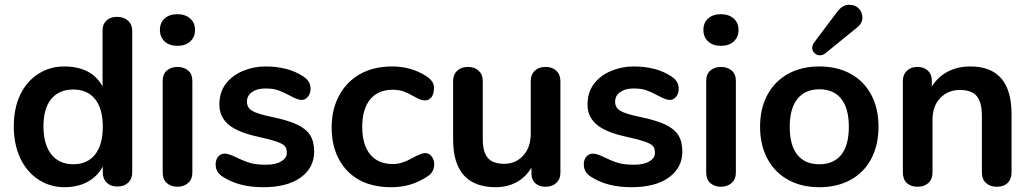

<svg xmlns="http://www.w3.org/2000/svg" viewBox="-20 -781 4344 809"><path d="M380.6 -129.9Q413.1 -170.9 413.1 -247.1Q413.1 -323.2 380.6 -363.5Q348.1 -403.8 288.6 -403.8Q229 -403.8 196 -364Q163.1 -324.2 163.1 -248.5Q163.1 -172.9 196 -130.9Q229 -88.9 288.6 -88.9Q348.1 -88.9 380.6 -129.9ZM537.1 -651.9V-54.2Q537.1 -27.3 520 -11.2Q502.9 4.9 474.9 4.9Q446.8 4.9 429.9 -11Q413.1 -26.9 413.1 -54.2V-79.1Q391.1 -38.1 349.6 -15.1Q308.1 7.8 250 7.8Q191.9 7.8 142.3 -24.2Q92.8 -56.2 65.4 -114.5Q38.1 -172.9 38.1 -249Q38.1 -325.2 65.4 -382.1Q92.8 -439 141.8 -470Q190.9 -501 249.5 -501Q366.2 -501 412.1 -417V-653.8Q412.1 -678.7 428.5 -694.3Q444.8 -710 472.9 -710Q501 -710 519 -694.1Q537.1 -678.2 537.1 -651.9Z M665.5 -54.2V-439.9Q665.5 -468.8 683.1 -483.9Q700.7 -499 727.5 -499Q754.4 -499 772.5 -484.1Q790.5 -469.2 790.5 -439.9V-54.2Q790.5 -25.4 772.5 -9.8Q754.4 5.9 727.5 5.9Q700.7 5.9 683.1 -9.5Q665.5 -24.9 665.5 -54.2ZM673.6 -606.4Q653.8 -625 653.8 -655Q653.8 -685.1 673.6 -703.1Q693.4 -721.2 727.1 -721.2Q760.7 -721.2 781.2 -703.1Q801.8 -685.1 801.8 -655Q801.8 -625 781.7 -606.4Q761.7 -587.9 727.5 -587.9Q693.4 -587.9 673.6 -606.4Z M1178.7 -167Q1161.6 -184.6 1071.5 -203.9Q981.4 -223.1 942.9 -256.1Q904.3 -289.1 904.3 -340.1Q904.3 -391.1 930.4 -426.5Q956.5 -461.9 1002 -481.4Q1047.9 -501 1097.7 -501Q1193.4 -501 1256.3 -460Q1288.6 -439.9 1288.6 -407.2Q1288.6 -387.2 1277.6 -373.5Q1266.6 -359.9 1250.7 -359.9Q1234.9 -359.9 1204.3 -376.5Q1173.8 -393.1 1152.6 -400.6Q1131.3 -408.2 1097.4 -408.2Q1063.5 -408.2 1042 -393.1Q1020.5 -377.9 1020.5 -352.5Q1020.5 -327.1 1042.5 -314Q1064.5 -300.8 1129.4 -287.4Q1194.3 -273.9 1232.4 -255.9Q1270.5 -237.8 1287.1 -210.9Q1303.7 -184.1 1303.7 -142.1Q1303.7 -74.2 1247.1 -33.2Q1190.4 7.8 1088.9 7.8Q987.3 7.8 920.4 -35.2Q888.2 -54.2 888.7 -88.9Q888.7 -108.9 899.7 -121.3Q910.6 -133.8 927 -133.8Q943.4 -133.8 974.6 -118.4Q1005.9 -103 1032.2 -95Q1058.6 -86.9 1100.1 -86.9Q1141.6 -86.9 1165 -101.1Q1188.5 -115.2 1188.5 -136.2Q1188.5 -157.2 1178.7 -167Z M1776.4 -460Q1808.6 -439 1808.6 -412.1Q1808.6 -385.3 1798.1 -371.6Q1787.6 -357.9 1770.5 -357.9Q1753.4 -357.9 1727.3 -373Q1701.2 -388.2 1681.2 -395.5Q1661.1 -402.8 1635.3 -402.8Q1573.2 -402.8 1539.8 -362.3Q1506.3 -321.8 1506.3 -246.3Q1506.3 -170.9 1539.8 -130.4Q1573.2 -89.8 1635.3 -89.8Q1672.4 -89.8 1713.6 -113Q1754.9 -136.2 1771.2 -136.2Q1787.6 -136.2 1798.6 -122.1Q1809.6 -107.9 1809.6 -88.9Q1809.6 -53.7 1777.3 -35.2Q1711.4 7.8 1629.9 7.8Q1548.3 7.8 1492.9 -23.2Q1437.5 -54.2 1407.5 -111.1Q1377.4 -168 1377.4 -243.9Q1377.4 -319.8 1408.9 -378.4Q1440.4 -437 1497.3 -469Q1554.2 -501 1633.3 -501Q1712.4 -501 1776.4 -460Z M2341.3 -439.9V-51.8Q2341.3 -25.9 2323.7 -10Q2306.2 5.9 2278.8 5.9Q2251.5 5.9 2235.4 -9Q2219.2 -23.9 2219.2 -49.8V-75.2Q2196.3 -35.2 2157.2 -13.7Q2118.2 7.8 2069.3 7.8Q1889.2 7.8 1889.2 -193.8V-439.9Q1889.2 -466.8 1906.2 -482.9Q1923.3 -499 1951.7 -499Q1980 -499 1997.1 -482.9Q2014.2 -466.8 2014.2 -439.9V-192.9Q2014.2 -141.1 2035.2 -116Q2056.2 -90.8 2104.5 -90.8Q2152.8 -90.8 2184.6 -125.5Q2216.3 -160.2 2216.3 -216.8V-439.9Q2216.3 -466.8 2233.2 -482.9Q2250 -499 2278.6 -499Q2307.1 -499 2324.2 -482.9Q2341.3 -466.8 2341.3 -439.9Z M2730 -167Q2712.9 -184.6 2622.8 -203.9Q2532.7 -223.1 2494.1 -256.1Q2455.6 -289.1 2455.6 -340.1Q2455.6 -391.1 2481.7 -426.5Q2507.8 -461.9 2553.2 -481.4Q2599.1 -501 2648.9 -501Q2744.6 -501 2807.6 -460Q2839.8 -439.9 2839.8 -407.2Q2839.8 -387.2 2828.9 -373.5Q2817.9 -359.9 2802 -359.9Q2786.1 -359.9 2755.6 -376.5Q2725.1 -393.1 2703.9 -400.6Q2682.6 -408.2 2648.7 -408.2Q2614.7 -408.2 2593.3 -393.1Q2571.8 -377.9 2571.8 -352.5Q2571.8 -327.1 2593.8 -314Q2615.7 -300.8 2680.7 -287.4Q2745.6 -273.9 2783.7 -255.9Q2821.8 -237.8 2838.4 -210.9Q2855 -184.1 2855 -142.1Q2855 -74.2 2798.3 -33.2Q2741.7 7.8 2640.1 7.8Q2538.6 7.8 2471.7 -35.2Q2439.5 -54.2 2439.9 -88.9Q2439.9 -108.9 2450.9 -121.3Q2461.9 -133.8 2478.3 -133.8Q2494.6 -133.8 2525.9 -118.4Q2557.1 -103 2583.5 -95Q2609.9 -86.9 2651.4 -86.9Q2692.9 -86.9 2716.3 -101.1Q2739.7 -115.2 2739.7 -136.2Q2739.7 -157.2 2730 -167Z M2955.6 -54.2V-439.9Q2955.6 -468.8 2973.1 -483.9Q2990.7 -499 3017.6 -499Q3044.4 -499 3062.5 -484.1Q3080.6 -469.2 3080.6 -439.9V-54.2Q3080.6 -25.4 3062.5 -9.8Q3044.4 5.9 3017.6 5.9Q2990.7 5.9 2973.1 -9.5Q2955.6 -24.9 2955.6 -54.2ZM2963.6 -606.4Q2943.8 -625 2943.8 -655Q2943.8 -685.1 2963.6 -703.1Q2983.4 -721.2 3017.1 -721.2Q3050.8 -721.2 3071.3 -703.1Q3091.8 -685.1 3091.8 -655Q3091.8 -625 3071.8 -606.4Q3051.8 -587.9 3017.6 -587.9Q2983.4 -587.9 2963.6 -606.4Z M3524.7 -128.9Q3556.6 -168.9 3556.6 -246.6Q3556.6 -324.2 3524.7 -364.5Q3492.7 -404.8 3432.6 -404.8Q3372.6 -404.8 3340.1 -364.5Q3307.6 -324.2 3307.6 -246.6Q3307.6 -168.9 3339.6 -128.9Q3371.6 -88.9 3432.1 -88.9Q3492.7 -88.9 3524.7 -128.9ZM3213.6 -112.1Q3182.6 -169.9 3182.6 -247.1Q3182.6 -324.2 3213.6 -381.6Q3244.6 -439 3301 -470Q3357.4 -501 3432.4 -501Q3507.3 -501 3564 -470Q3620.6 -439 3651.1 -381.6Q3681.6 -324.2 3681.6 -247.1Q3681.6 -169.9 3651.1 -112.1Q3620.6 -54.2 3564 -23.2Q3507.3 7.8 3432.4 7.8Q3357.4 7.8 3301 -23.2Q3244.6 -54.2 3213.6 -112.1ZM3410.6 -602.1 3507.3 -731Q3530.3 -760.7 3556.4 -761Q3582.5 -761.2 3598.1 -745.6Q3613.8 -730 3613.8 -705.6Q3613.8 -681.2 3586.4 -661.1L3457.5 -556.2Q3446.8 -547.9 3434.1 -547.9Q3421.4 -547.9 3411.9 -557.4Q3402.3 -566.9 3402.3 -579.1Q3402.3 -591.3 3410.6 -602.1Z M4068.4 -501Q4242.2 -501 4242.2 -299.8V-54.2Q4242.2 -26.4 4225.8 -10.3Q4209.5 5.9 4180.4 5.9Q4151.4 5.9 4134.3 -10Q4117.2 -25.9 4117.2 -54.2V-293Q4117.2 -350.1 4095.7 -376Q4074.2 -401.9 4024.2 -401.9Q3974.1 -401.9 3941.7 -367.9Q3909.2 -334 3909.2 -276.9V-54.2Q3909.2 -26.4 3892.1 -10.3Q3875 5.9 3846.2 5.9Q3817.4 5.9 3800.8 -10Q3784.2 -25.9 3784.2 -54.2V-440.9Q3784.2 -466.8 3801.3 -482.9Q3818.4 -499 3845.7 -499Q3873 -499 3889.6 -483.4Q3906.2 -467.8 3906.2 -442.9V-416Q3931.2 -457 3973.1 -479Q4015.1 -501 4068.4 -501Z"/></svg>

Font: Nunito-Bold
Style: Bold
Weight: 700
Designer: Vernon Adams
Foundry: newtypography
Version: Version 3.000